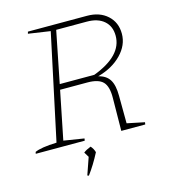

<svg xmlns="http://www.w3.org/2000/svg" viewBox="-120 -744 930 1030"><g transform="rotate(-15 344.5 -228.5)"><path d="M1 0 3 -10Q37 -26 124 -29L249 -615L127 -633L130 -644H458Q528 -644 571 -605Q614 -566 614 -503Q614 -440 564 -388.5Q514 -337 432 -315Q475 -305 494 -274.5Q513 -244 513 -185L514 -32L611 -12L609 0H476L478 -182Q479 -246 454 -272Q429 -298 368 -298H216L162 -30L275 -12L273 0ZM449 -614H279L222 -328H414Q579 -390 579 -501Q579 -554 544.5 -584Q510 -614 449 -614ZM238 184 271 89 254 61Q269 49 295 39Q309 54 315 75Q282 139 246 187Z"/></g></svg>

Font: Piazzolla Thin
Style: Italic
Weight: 100
Italic angle: -11.3°
Designer: Juan Pablo del Peral
Foundry: Huerta Tipografica
Version: Version 1.330